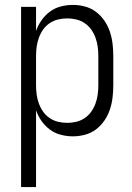

<svg xmlns="http://www.w3.org/2000/svg" viewBox="-20 -548 540 783"><path d="M66 215V-520H127V-422Q135 -445 149.5 -465.5Q164 -486 183.5 -500.5Q203 -515 227.5 -521.5Q252 -528 277 -528Q302 -528 326.5 -521.5Q351 -515 371 -500Q391 -485 405.5 -464Q420 -443 428 -419Q436 -395 439 -370Q442 -345 442 -320V-200Q442 -175 439 -150Q436 -125 428 -101Q420 -77 405.5 -56Q391 -35 371 -20Q351 -5 326.5 1.5Q302 8 277 8Q252 8 227.5 1.5Q203 -5 183.5 -19.5Q164 -34 149.5 -54.5Q135 -75 127 -98V215ZM254 -47Q273 -47 291.5 -51.5Q310 -56 325.5 -66.5Q341 -77 352 -92.5Q363 -108 369.5 -126Q376 -144 378.5 -162.5Q381 -181 381 -200V-320Q381 -339 378.5 -357.5Q376 -376 369.5 -394Q363 -412 352 -427.5Q341 -443 325.5 -453.5Q310 -464 291.5 -468.5Q273 -473 254 -473Q235 -473 216.5 -468.5Q198 -464 182.5 -453.5Q167 -443 156 -427.5Q145 -412 138.5 -394Q132 -376 129.5 -357.5Q127 -339 127 -320V-200Q127 -181 129.5 -162.5Q132 -144 138.5 -126Q145 -108 156 -92.5Q167 -77 182.5 -66.5Q198 -56 216.5 -51.5Q235 -47 254 -47Z"/></svg>

Font: Iosevka Fixed Light
Style: Regular
Weight: 300
Monospace: yes
Designer: Belleve Invis
Foundry: Belleve Invis
Version: Version 32.3.0